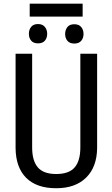

<svg xmlns="http://www.w3.org/2000/svg" viewBox="-20 -999 602 1029"><path d="M500.5 -710.9H410.6V-209C410.6 -161.1 400.5 -125.4 380.1 -101.8C359.8 -78.2 326.8 -66.4 281.2 -66.4C236 -66.4 203.2 -78.2 182.9 -101.8C162.5 -125.4 152.3 -161.1 152.3 -209V-710.9H63.5V-205.6C64.1 -136.6 83 -83.4 120.1 -46.1C157.2 -8.9 210.9 9.8 281.2 9.8C349.9 9.8 403.5 -9.3 441.9 -47.4C480.3 -85.4 499.8 -138.2 500.5 -205.6ZM422.9 -910.2V-979.5H139.2V-910.2ZM232.9 -817.9C232.9 -832.2 228.8 -844.5 220.5 -854.7C212.2 -865 199.9 -870.1 183.6 -870.1C167.3 -870.1 155.1 -865.1 147 -855C138.8 -844.9 134.8 -832.5 134.8 -817.9C134.8 -803.2 138.8 -791 147 -781.2C155.1 -771.5 167.3 -766.6 183.6 -766.6C200.2 -766.6 212.6 -771.5 220.7 -781.2C228.8 -791 232.9 -803.2 232.9 -817.9ZM378.4 -869.1C361.8 -869.1 349.4 -864.1 341.3 -854C333.2 -843.9 329.1 -831.5 329.1 -816.9C329.1 -802.2 333.2 -790 341.3 -780.3C349.4 -770.5 361.8 -765.6 378.4 -765.6C394.7 -765.6 407 -770.5 415.3 -780.3C423.6 -790 427.7 -802.2 427.7 -816.9C427.7 -831.5 423.6 -843.9 415.3 -854C407 -864.1 394.7 -869.1 378.4 -869.1Z"/></svg>

Font: Roboto Condensed
Style: Regular
Weight: 400
Designer: Google
Version: Version 2.134; 2016